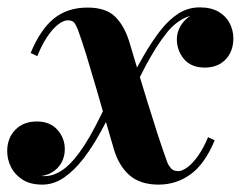

<svg xmlns="http://www.w3.org/2000/svg" viewBox="-48 -490 652 520"><path d="M381.5 10Q332 10 303 -15.2Q274 -40.5 260.5 -85.5Q251 -117.5 238.5 -161.5Q226 -205.5 212.2 -252.5Q198.5 -299.5 185.8 -341Q173 -382.5 163 -409.5Q160 -417.5 154.8 -426.2Q149.5 -435 136 -435Q123.5 -435 108.8 -423.2Q94 -411.5 79.5 -389.8Q65 -368 53 -338L35 -346.5Q61.5 -410.5 98.2 -440Q135 -469.5 189 -469.5Q239 -469.5 264.2 -444.5Q289.5 -419.5 303 -374Q313 -340.5 325.2 -299.8Q337.5 -259 351 -215Q364.5 -171 378.2 -128.8Q392 -86.5 405 -50.5Q408 -42.5 414.8 -34.5Q421.5 -26.5 434.5 -26.5Q445.5 -26.5 460 -37.2Q474.5 -48 489 -68.8Q503.5 -89.5 515.5 -118.5L533.5 -110Q506.5 -45.5 468 -17.8Q429.5 10 381.5 10ZM66.5 10Q34 10 13 -3.5Q-8 -17 -18.2 -37.5Q-28.5 -58 -28.5 -80.5Q-28.5 -116 -6.5 -138.5Q15.5 -161 51.5 -161Q87.5 -161 107.5 -138.5Q127.5 -116 127.5 -86Q127.5 -66 118.5 -49.5Q109.5 -33 92.2 -22.8Q75 -12.5 51 -12.5Q32 -12.5 13.8 -20.8Q-4.5 -29 -16 -44.2Q-27.5 -59.5 -27.5 -80.5H-8.5Q-8.5 -52 12.5 -32.5Q33.5 -13 72.5 -13Q88.5 -13 103.2 -19.5Q118 -26 130.5 -36.5Q143 -47 153 -59Q167.5 -76.5 181 -97.2Q194.5 -118 210.2 -148Q226 -178 247 -223L266.5 -213.5Q247 -173.5 225.2 -133.8Q203.5 -94 178.8 -61.5Q154 -29 126 -9.5Q98 10 66.5 10ZM309.5 -237 290 -247Q316 -295 339.2 -335.8Q362.5 -376.5 386 -406.8Q409.5 -437 435.5 -453.5Q461.5 -470 493 -470Q524 -470 544.2 -458Q564.5 -446 574.2 -426.8Q584 -407.5 584 -386Q584 -351 563 -329Q542 -307 506.5 -307Q469.5 -307 450.2 -330.2Q431 -353.5 431 -383Q431 -410.5 450.8 -433Q470.5 -455.5 504.5 -455.5Q523.5 -455.5 541.5 -445.8Q559.5 -436 571.2 -420.2Q583 -404.5 583 -386H564Q564 -412.5 543.2 -430.5Q522.5 -448.5 484 -448.5Q468 -448.5 453.2 -441.8Q438.5 -435 425.8 -424.2Q413 -413.5 403.5 -401Q389.5 -383.5 376 -362.5Q362.5 -341.5 346.5 -311.8Q330.5 -282 309.5 -237Z"/></svg>

Font: Bodoni Moda
Style: Bold Italic
Weight: 700
Italic angle: -13°
Version: Version 2.004